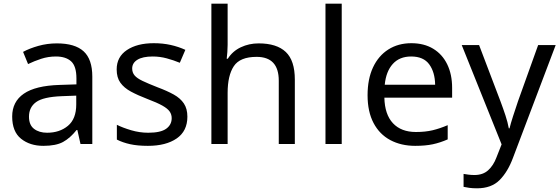

<svg xmlns="http://www.w3.org/2000/svg" viewBox="-20 -780 3030 1040"><path d="M288 -545Q386 -545 433 -502Q480 -459 480 -365V0H416L399 -76H395Q360 -32 321.5 -11Q283 10 215 10Q142 10 94 -28.5Q46 -67 46 -149Q46 -229 109 -272.5Q172 -316 303 -320L394 -323V-355Q394 -422 365 -448Q336 -474 283 -474Q241 -474 203 -461.5Q165 -449 132 -433L105 -499Q140 -518 188 -531.5Q236 -545 288 -545ZM314 -259Q214 -255 175.5 -227Q137 -199 137 -148Q137 -103 164.5 -82Q192 -61 235 -61Q303 -61 348 -98.5Q393 -136 393 -214V-262Z M995 -148Q995 -70 937 -30Q879 10 781 10Q725 10 684.5 1Q644 -8 613 -24V-104Q645 -88 690.5 -74.5Q736 -61 783 -61Q850 -61 880 -82.5Q910 -104 910 -140Q910 -160 899 -176Q888 -192 859.5 -208Q831 -224 778 -244Q726 -264 689 -284Q652 -304 632 -332Q612 -360 612 -404Q612 -472 667.5 -509Q723 -546 813 -546Q862 -546 904.5 -536.5Q947 -527 984 -510L954 -440Q920 -454 883 -464Q846 -474 807 -474Q753 -474 724.5 -456.5Q696 -439 696 -409Q696 -387 709 -371.5Q722 -356 752.5 -341.5Q783 -327 834 -307Q885 -288 921 -268Q957 -248 976 -219.5Q995 -191 995 -148Z M1213 -537Q1213 -518 1211.5 -498Q1210 -478 1208 -462H1214Q1240 -503 1284.5 -524Q1329 -545 1381 -545Q1479 -545 1528 -498.5Q1577 -452 1577 -349V0H1490V-343Q1490 -472 1370 -472Q1280 -472 1246.5 -421.5Q1213 -371 1213 -277V0H1125V-760H1213Z M1831 0H1743V-760H1831Z M2208 -546Q2277 -546 2326.5 -516Q2376 -486 2402.5 -431.5Q2429 -377 2429 -304V-251H2062Q2064 -160 2108.5 -112.5Q2153 -65 2233 -65Q2284 -65 2323.5 -74.5Q2363 -84 2405 -102V-25Q2364 -7 2324 1.5Q2284 10 2229 10Q2153 10 2094.5 -21Q2036 -52 2003.5 -113.5Q1971 -175 1971 -264Q1971 -352 2000.5 -415Q2030 -478 2083.5 -512Q2137 -546 2208 -546ZM2207 -474Q2144 -474 2107.5 -433.5Q2071 -393 2064 -321H2337Q2336 -389 2305 -431.5Q2274 -474 2207 -474Z M2481 -536H2575L2691 -231Q2706 -191 2718 -154.5Q2730 -118 2736 -85H2740Q2746 -110 2759 -150.5Q2772 -191 2786 -232L2895 -536H2990L2759 74Q2731 150 2686.5 195Q2642 240 2564 240Q2540 240 2522 237.5Q2504 235 2491 232V162Q2502 164 2517.5 166Q2533 168 2550 168Q2596 168 2624.5 142Q2653 116 2669 73L2697 2Z"/></svg>

Font: Noto Sans Ol Chiki
Style: Regular
Weight: 400
Designer: Monotype Design Team, Lewis McGuffie
Foundry: Monotype Imaging Inc.
Version: Version 2.003